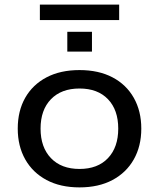

<svg xmlns="http://www.w3.org/2000/svg" viewBox="-20 -804 690 833"><path d="M325 9Q242 9 182 -23Q122 -55 89.5 -112.5Q57 -170 57 -246Q57 -323 89.5 -380Q122 -437 182 -468.5Q242 -500 325 -500Q408 -500 468 -468.5Q528 -437 560.5 -379.5Q593 -322 593 -246Q593 -170 560.5 -112.5Q528 -55 468 -23Q408 9 325 9ZM325 -71Q404 -71 448.5 -118Q493 -165 493 -246Q493 -327 448.5 -373.5Q404 -420 325 -420Q246 -420 201 -373.5Q156 -327 156 -246Q156 -165 201 -118Q246 -71 325 -71ZM153 -717V-784H497V-717ZM272 -580V-666H379V-580Z"/></svg>

Font: Nunito Sans 10pt SemiExpanded Medium
Style: Regular
Weight: 500
Width: 6
Designer: Vernon Adams
Foundry: Vernon Adams
Version: Version 3.101;gftools[0.9.27]